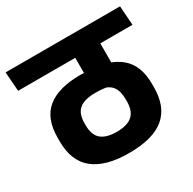

<svg xmlns="http://www.w3.org/2000/svg" viewBox="-167 -791 959 956"><g transform="rotate(-30 313.0 -313.0)"><path d="M277.9 -530.3H546.5L538.8 -640.8H269.8ZM460.7 -568H317.1V-467.6L460.7 -467.5ZM-19.8 -640.8 -11.7 -530.3H645.9L638.1 -640.8ZM316.8 -570.8V-361.5L460.8 -354.2V-570.8ZM442.3 -427.7 351 -332.3Q393.4 -324.5 412.4 -298.7Q431.3 -272.9 431.3 -223.8V-214Q431.3 -158.5 402 -133Q372.8 -107.5 313.4 -107.5Q252.3 -107.5 223.1 -132.7Q193.8 -158 193.8 -213.7V-225.4Q193.8 -280.3 223.3 -304.8Q252.8 -329.4 316 -329.4Q341.4 -329.4 364.6 -326.6Q387.9 -323.8 411.3 -318.2Q434.7 -312.7 459.5 -303.9V-425.7Q413.3 -435.8 374.1 -439.9Q334.9 -444 296.3 -444Q170 -444 105.9 -392.1Q41.8 -340.2 41.8 -228.2V-208.8Q41.8 -94.8 110.7 -40Q179.5 14.8 312.5 14.8Q450.3 14.8 516.6 -40.1Q583 -95 583 -208V-225.1Q583 -280.2 567.6 -319.8Q552.2 -359.4 521 -385.8Q489.7 -412.2 442.3 -427.7Z"/></g></svg>

Font: Anek Devanagari Medium
Style: Regular
Weight: 500
Designer: Kailash Malviya (Devanagari) & Yesha Goshar (Latin)
Foundry: Ek Type
Version: Version 1.003